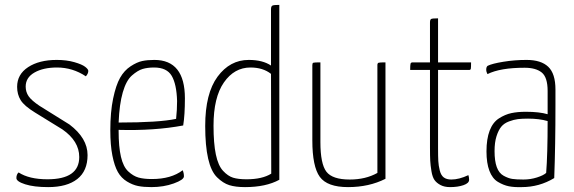

<svg xmlns="http://www.w3.org/2000/svg" viewBox="-20 -755 2345 785"><path d="M212 -510Q252 -510 283.5 -501Q315 -492 328 -482Q341 -472 341 -465Q341 -454 331 -443Q277 -479 213 -479Q157 -479 121 -458.5Q85 -438 85 -401Q85 -379 97 -361.5Q109 -344 142 -322L264 -246Q338 -190 338 -121Q338 -56 296 -23Q254 10 177 10Q119 10 83 -1.5Q47 -13 47 -27Q47 -42 56 -50Q99 -22 174 -22Q304 -22 304 -113Q304 -178 235 -226L123 -295Q79 -322 64.5 -345.5Q50 -369 50 -400Q50 -451 95 -480.5Q140 -510 212 -510Z M601 -23Q680 -23 727 -59Q732 -47 732 -34Q732 -20 690.5 -5Q649 10 599 10Q567 10 544.5 5.5Q522 1 499 -13Q476 -27 462 -51.5Q448 -76 439.5 -119Q431 -162 431 -222Q431 -297 442.5 -352Q454 -407 471 -437Q488 -467 514 -484Q540 -501 561.5 -505.5Q583 -510 611 -510Q736 -510 736 -353Q736 -285 729 -242Q612 -220 465 -224V-219Q465 -155 474.5 -114Q484 -73 504.5 -54Q525 -35 546.5 -29Q568 -23 601 -23ZM610 -479Q583 -479 563 -473Q543 -467 519.5 -446.5Q496 -426 482 -377.5Q468 -329 465 -254Q630 -254 700 -269Q704 -306 704 -342Q702 -411 682 -445Q662 -479 610 -479Z M1088 -717Q1088 -730 1094.5 -732.5Q1101 -735 1122 -735V-20Q1067 10 982 10Q943 10 917.5 2Q892 -6 867.5 -30Q843 -54 831 -106.5Q819 -159 819 -240Q819 -373 869.5 -441.5Q920 -510 997 -510Q1054 -510 1088 -487ZM1088 -453Q1055 -479 1004 -479Q938 -479 895.5 -418Q853 -357 853 -241Q853 -169 862.5 -123.5Q872 -78 892 -56.5Q912 -35 933 -28.5Q954 -22 988 -22Q1052 -22 1089 -45Z M1556 -24Q1489 10 1403 10Q1318 10 1287.5 -32Q1257 -74 1257 -181V-489Q1257 -497 1261 -498.5Q1265 -500 1290 -500V-174Q1290 -85 1314.5 -53Q1339 -21 1410 -21Q1475 -21 1523 -48V-489Q1523 -497 1528 -498.5Q1533 -500 1556 -500Z M1738 -469H1657Q1657 -489 1658.5 -494.5Q1660 -500 1667 -500H1738V-663Q1738 -675 1743 -677.5Q1748 -680 1771 -680V-500H1906Q1906 -479 1905 -474Q1904 -469 1898 -469H1771V-148Q1771 -115 1772 -96.5Q1773 -78 1778 -58Q1783 -38 1794.5 -29.5Q1806 -21 1825 -21Q1857 -21 1895 -39Q1898 -30 1898 -20Q1898 -6 1875 2Q1852 10 1820 10Q1797 10 1781 1.5Q1765 -7 1756.5 -19Q1748 -31 1744 -55Q1740 -79 1739 -98Q1738 -117 1738 -151Z M1968 -470Q1968 -482 1974 -486Q1992 -495 2038 -502.5Q2084 -510 2133 -510Q2192 -510 2221.5 -482Q2251 -454 2251 -389V-325Q2251 -160 2246 -27Q2185 10 2113 10Q2082 11 2060 6.5Q2038 2 2015.5 -11.5Q1993 -25 1981 -56.5Q1969 -88 1969 -136Q1969 -187 1982 -221Q1995 -255 2020 -271Q2045 -287 2070.5 -292.5Q2096 -298 2130 -298Q2185 -298 2219 -288V-383Q2219 -439 2195 -458.5Q2171 -478 2125 -478Q2025 -478 1973 -452Q1968 -461 1968 -470ZM2219 -260Q2185 -270 2139 -270Q2114 -270 2097.5 -268Q2081 -266 2061 -258.5Q2041 -251 2029.5 -237Q2018 -223 2010 -198Q2002 -173 2002 -137Q2002 -97 2011 -72Q2020 -47 2039 -36.5Q2058 -26 2074.5 -23.5Q2091 -21 2120 -21Q2149 -21 2175.5 -29.5Q2202 -38 2213 -48Q2219 -123 2219 -260Z"/></svg>

Font: Yanone Kaffeesatz Thin
Style: Regular
Weight: 250
Designer: Yanone (Cyrillic: Daniel Pouzeot)
Foundry: Yanone
Version: Version 1.003;PS 001.003;hotconv 1.0.88;makeotf.lib2.5.64775